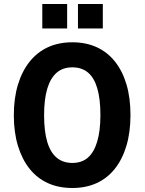

<svg xmlns="http://www.w3.org/2000/svg" viewBox="-20 -927 721 958"><path d="M341 11Q272 11 218.5 -13.5Q165 -38 127.5 -85Q90 -132 69.5 -199.5Q49 -267 49 -352Q49 -437 69.5 -504.5Q90 -572 128 -619.5Q166 -667 219.5 -691.5Q273 -716 341 -716Q409 -716 462.5 -691.5Q516 -667 553.5 -620Q591 -573 611 -506Q631 -439 631 -353Q631 -268 611 -200.5Q591 -133 553.5 -85.5Q516 -38 462.5 -13.5Q409 11 341 11ZM341 -114Q388 -114 418.5 -140.5Q449 -167 465 -220.5Q481 -274 481 -353Q481 -433 465.5 -486Q450 -539 419 -565Q388 -591 341 -591Q294 -591 263 -564.5Q232 -538 216 -485Q200 -432 200 -352Q200 -273 215.5 -220Q231 -167 262.5 -140.5Q294 -114 341 -114ZM369 -785V-907H493V-785ZM191 -785V-907H315V-785Z"/></svg>

Font: Nunito Sans 10pt Condensed ExtraBold
Style: Regular
Weight: 800
Width: 3
Designer: Vernon Adams
Foundry: Vernon Adams
Version: Version 3.101;gftools[0.9.27]